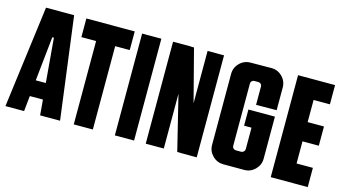

<svg xmlns="http://www.w3.org/2000/svg" viewBox="-79 -986 2274 1273"><g transform="rotate(15 1058.0 -350.0)"><path d="M296 -700 387 0H250L241 -106H151L140 0H12L103 -700ZM162 -217H231L205 -521H194Z M380 -700H712V-572H612V0H481V-572H380Z M895 0H763V-699H895Z M1212 -700H1325V0H1212V-1H1191L1099 -376V0H975V-700H1099V-699H1119L1212 -341Z M1756 -439 1615 -438V-564Q1615 -574 1608 -581Q1601 -588 1591 -588H1563Q1553 -588 1546 -581Q1539 -574 1539 -564V-136Q1539 -126 1546 -119Q1553 -112 1563 -112H1600Q1610 -112 1617.5 -119.5Q1625 -127 1625 -137V-284H1574V-395H1756V-106Q1756 -63 1725 -32Q1694 -1 1651 -1H1508Q1464 -1 1433 -32Q1402 -63 1402 -106V-593Q1402 -637 1433 -668Q1464 -699 1508 -699L1651 -700Q1694 -700 1725 -669Q1756 -638 1756 -594Z M2087 -568H1975V-416H2087V-284H1975V-132H2087V0H1833V-700H2087Z"/></g></svg>

Font: Bayformers-TFTCGName
Style: Regular
Weight: 400
Designer: billmoo
Foundry: Bayformers
Version: Version 1.021;Fontself Maker 3.5.4